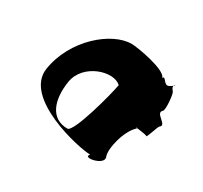

<svg xmlns="http://www.w3.org/2000/svg" viewBox="-115 -721 892 844"><g transform="rotate(30 331.0 -299.5)"><path d="M62 -282C37 -121 359 -51 417 -51C387 -19 499 -40 483 -78C469 -113 495 -217 537 -253C535 -254 533 -255 530 -256H534C535 -255 535 -255 537 -254C538 -255 538 -254 539 -255C565 -252 588 -248 590 -245C594 -239 613 -306 619 -310C649 -331 569 -354 598 -378C608 -387 600 -466 593 -473C584 -483 581 -491 583 -496C580 -494 575 -490 567 -486C543 -473 533 -522 523 -501C515 -538 362 -564 332 -564C231 -564 87 -443 62 -282ZM174 -280C190 -382 328 -423 373 -378C366 -334 305 -100 273 -100C189 -100 158 -178 174 -280ZM537 -253V-254L538 -253C540 -252 539 -252 537 -253ZM583 -496C585 -505 594 -505 583 -496Z"/></g></svg>

Font: Ampere
Style: SCSuCndIta
Weight: 400
Version: Version 1